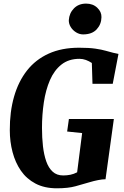

<svg xmlns="http://www.w3.org/2000/svg" viewBox="-20 -1010 672 1038"><path d="M287.5 8Q220.5 8 172 -17.5Q123.5 -43 93 -87.2Q62.5 -131.5 47.8 -188Q33 -244.5 33 -305.5Q32.5 -405.5 56 -487.5Q79.5 -569.5 126 -628.8Q172.5 -688 243 -720Q313.5 -752 407.5 -752Q461.5 -752 495.5 -747Q529.5 -742 551.8 -735.5Q574 -729 592.5 -724.5Q600 -723 606.8 -721.5Q613.5 -720 620.5 -718.5L589.5 -557H480L476.5 -669.5Q461.5 -679.5 444.5 -685.8Q427.5 -692 409.5 -692Q351.5 -692 312.2 -661Q273 -630 250 -576.8Q227 -523.5 217 -456.5Q207 -389.5 207 -318.5Q207 -266 212.2 -219.8Q217.5 -173.5 230 -137.8Q242.5 -102 264.8 -81.8Q287 -61.5 321.5 -61.5Q341.5 -61.5 360.2 -65.2Q379 -69 397 -78.5L424 -290.5L343 -299L352.5 -366.5H595.5L550.5 -41Q533.5 -41 509.8 -36.2Q486 -31.5 466.5 -25.5Q428.5 -14.5 388.5 -3.2Q348.5 8 287.5 8ZM429 -824Q409.5 -824 391.2 -835.2Q373 -846.5 362.2 -864.2Q351.5 -882 352 -901Q354.5 -939 379.8 -964.8Q405 -990.5 445.5 -990.5Q482.5 -990.5 506 -968Q529.5 -945.5 528.5 -917Q528 -879 502.8 -851.5Q477.5 -824 429 -824Z"/></svg>

Font: Merriweather 24pt SemiCondensed Black
Style: Italic
Weight: 900
Width: 4
Italic angle: -7.8°
Designer: Eben Sorkin
Foundry: Eben Sorkin
Version: Version 2.101